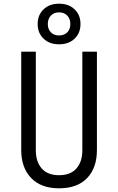

<svg xmlns="http://www.w3.org/2000/svg" viewBox="-20 -1010 640 1040"><path d="M300 10Q202 10 148.5 -46Q95 -102 95 -197V-730H174V-197Q174 -134 206 -97.5Q238 -61 300 -61Q362 -61 394 -97.5Q426 -134 426 -197V-730H505V-197Q505 -101 452 -45.5Q399 10 300 10ZM300 -770Q248 -770 216 -800.5Q184 -831 184 -880Q184 -929 216 -959.5Q248 -990 300 -990Q352 -990 384 -959.5Q416 -929 416 -880Q416 -831 384 -800.5Q352 -770 300 -770ZM300 -818Q328 -818 344.5 -835Q361 -852 361 -880Q361 -908 344.5 -925.5Q328 -943 300 -943Q272 -943 255.5 -925.5Q239 -908 239 -880Q239 -852 255.5 -835Q272 -818 300 -818Z"/></svg>

Font: JetBrains Mono NL Light
Style: Regular
Weight: 300
Monospace: yes
Designer: Philipp Nurullin, Konstantin Bulenkov
Foundry: JetBrains
Version: Version 2.305; ttfautohint (v1.8.4.7-5d5b)